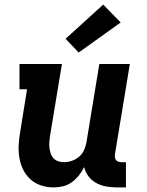

<svg xmlns="http://www.w3.org/2000/svg" viewBox="-20 -809 640 837"><path d="M214 8Q186 8 159.5 -0.5Q133 -9 113 -27Q93 -45 81 -69.5Q69 -94 64.5 -121Q60 -148 61.5 -177Q63 -206 68 -234L98 -420H65V-530H250L198 -216Q196 -203 195 -190Q194 -177 195.5 -164.5Q197 -152 201 -140Q205 -128 213.5 -119Q222 -110 234 -106Q246 -102 259 -102Q276 -102 293.5 -108Q311 -114 325 -126Q339 -138 346.5 -155Q354 -172 357 -189L413 -530H546L481 -136Q480 -129 481 -122.5Q482 -116 486 -111Q490 -106 496.5 -104Q503 -102 509 -102H529V8H491Q467 8 443.5 4Q420 0 400 -11Q380 -22 366 -40Q352 -58 347 -81Q338 -62 324.5 -45Q311 -28 293.5 -15Q276 -2 255 3Q234 8 214 8ZM323 -580 266 -640 430 -789 506 -711Z"/></svg>

Font: Iosevka Curly Slab XBdEx
Style: Italic
Weight: 800
Width: 7
Italic angle: -9°
Monospace: yes
Designer: Belleve Invis
Foundry: Belleve Invis
Version: Version 11.1.0; ttfautohint (v1.8.3)